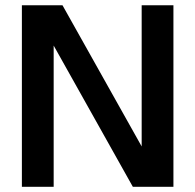

<svg xmlns="http://www.w3.org/2000/svg" viewBox="-20 -717 750 737"><path d="M64 -696.9V0H186V-542.1L489.9 0H645.7V-696.9H523.8V-154.9L219.8 -696.9Z"/></svg>

Font: Diatome Semibold
Style: Regular
Weight: 600
Designer: 15.100.17
Foundry: 15.100.17
Version: Version 1.005;Fontself Maker 3.5.8